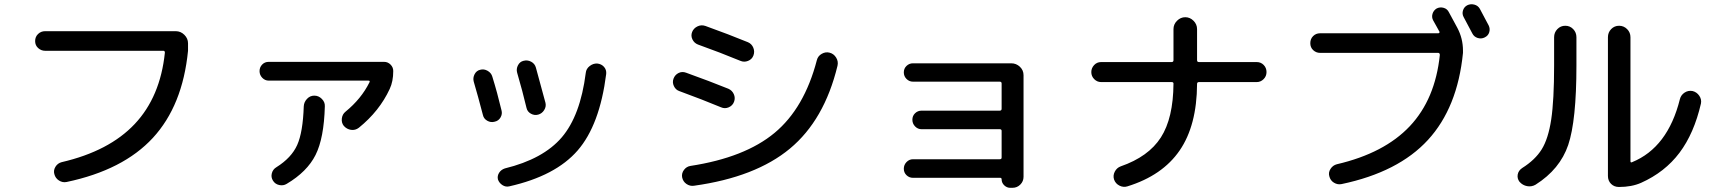

<svg xmlns="http://www.w3.org/2000/svg" viewBox="-20 -856 8040 899"><path d="M191.4 -618.2Q172.9 -618.2 158.7 -630.9Q144.5 -643.6 144.5 -663.6Q144.5 -683.6 158.2 -696.8Q171.9 -710 191.4 -710H802.7Q826.2 -710 843.3 -692.9Q860.4 -675.8 860.4 -653.3V-618.2Q835 -361.3 695.8 -210.4Q556.6 -59.6 292 -3.9Q273.4 0 256.3 -10.7Q239.3 -21.5 234.4 -41Q229.5 -58.6 239.7 -75.2Q250 -91.8 268.6 -96.7Q491.2 -148.4 610.8 -275.4Q730.5 -402.3 752 -609.4Q752 -618.2 745.1 -618.2Z M1238.3 -478.5Q1220.7 -478.5 1208 -491.7Q1195.3 -504.9 1195.3 -522.9Q1195.3 -541 1207.5 -553.7Q1219.7 -566.4 1238.3 -566.4H1778.3Q1795.9 -566.4 1808.6 -553.7Q1821.3 -541 1821.3 -523.4Q1821.3 -474.6 1804.7 -439.5Q1756.8 -335.9 1660.2 -257.8Q1643.6 -245.1 1623.5 -248Q1603.5 -251 1589.8 -266.6Q1578.1 -281.2 1580.6 -301.3Q1583 -321.3 1597.7 -333Q1671.9 -393.6 1710 -470.7Q1713.9 -478.5 1705.1 -478.5ZM1402.3 -358.4Q1403.3 -377.9 1417.5 -393.1Q1431.6 -408.2 1451.7 -408.2Q1471.7 -408.2 1486.8 -393.1Q1502 -377.9 1501 -358.4Q1497.1 -209 1457.5 -130.4Q1418 -51.8 1322.3 4.9Q1306.6 14.6 1287.1 10.3Q1267.6 5.9 1257.8 -10.7Q1248 -26.4 1252.9 -44.9Q1257.8 -63.5 1274.4 -73.2Q1344.7 -117.2 1371.6 -177.2Q1398.4 -237.3 1402.3 -358.4Z M2776.4 -558.6Q2795.9 -556.6 2808.1 -543Q2820.3 -529.3 2818.4 -509.8Q2788.1 -270.5 2684.6 -151.4Q2581.1 -32.2 2364.3 16.6Q2347.7 20.5 2332.5 10.7Q2317.4 1 2311.5 -15.6Q2307.6 -32.2 2316.9 -46.9Q2326.2 -61.5 2343.8 -67.4Q2523.4 -111.3 2610.4 -212.9Q2697.3 -314.5 2722.7 -514.6Q2724.6 -534.2 2741.2 -546.9Q2757.8 -559.6 2776.4 -558.6ZM2241.2 -317.4Q2217.8 -407.2 2198.2 -473.6Q2193.4 -491.2 2202.1 -508.3Q2210.9 -525.4 2228.5 -529.3Q2246.1 -534.2 2263.2 -524.4Q2280.3 -514.6 2285.2 -497.1Q2308.6 -421.9 2328.1 -339.8Q2333 -322.3 2323.7 -306.2Q2314.5 -290 2295.9 -286.1Q2278.3 -281.2 2261.7 -290.5Q2245.1 -299.8 2241.2 -317.4ZM2445.3 -350.6Q2426.8 -428.7 2401.4 -515.6Q2396.5 -533.2 2405.3 -550.3Q2414.1 -567.4 2431.6 -571.3Q2450.2 -576.2 2467.3 -566.9Q2484.4 -557.6 2489.3 -539.1Q2508.8 -468.8 2534.2 -374Q2538.1 -356.4 2527.8 -340.3Q2517.6 -324.2 2500 -319.3Q2482.4 -314.5 2465.8 -323.7Q2449.2 -333 2445.3 -350.6Z M3864.3 -609.4Q3883.8 -604.5 3895 -586.4Q3906.2 -568.4 3901.4 -547.9Q3839.8 -293.9 3678.7 -160.2Q3517.6 -26.4 3229.5 13.7Q3210.9 16.6 3194.3 5.4Q3177.7 -5.9 3173.8 -26.4Q3170.9 -44.9 3182.6 -60.5Q3194.3 -76.2 3212.9 -79.1Q3467.8 -118.2 3606.9 -233.9Q3746.1 -349.6 3804.7 -574.2Q3809.6 -593.8 3827.6 -604Q3845.7 -614.3 3864.3 -609.4ZM3160.2 -429.7Q3143.6 -435.5 3135.3 -453.1Q3127 -470.7 3133.8 -488.3Q3140.6 -505.9 3157.2 -514.2Q3173.8 -522.5 3192.4 -515.6Q3303.7 -475.6 3390.6 -440.4Q3408.2 -432.6 3416 -415Q3423.8 -397.5 3417 -379.4Q3410.2 -361.3 3392.1 -353.5Q3374 -345.7 3356.4 -353.5Q3269.5 -389.6 3160.2 -429.7ZM3446.3 -571.3Q3351.6 -610.4 3248 -647.5Q3230.5 -654.3 3222.2 -671.4Q3213.9 -688.5 3220.7 -706.1Q3227.5 -723.6 3245.6 -732.4Q3263.7 -741.2 3283.2 -734.4Q3394.5 -694.3 3482.4 -658.2Q3500 -650.4 3507.3 -632.3Q3514.6 -614.3 3507.8 -596.2Q3501 -578.1 3482.4 -570.8Q3463.9 -563.5 3446.3 -571.3Z M4661.1 -110.4Q4669.9 -110.4 4669.9 -118.2V-243.2Q4669.9 -251 4661.1 -251H4294.9Q4277.3 -251 4264.6 -264.2Q4252 -277.3 4252 -295.4Q4252 -313.5 4264.6 -325.7Q4277.3 -337.9 4294.9 -337.9H4661.1Q4669.9 -337.9 4669.9 -346.7V-464.8Q4669.9 -473.6 4661.1 -473.6H4254.9Q4237.3 -473.6 4224.6 -486.3Q4211.9 -499 4211.9 -517.1Q4211.9 -535.2 4224.6 -547.4Q4237.3 -559.6 4254.9 -559.6H4714.8Q4738.3 -559.6 4755.4 -543.5Q4772.5 -527.3 4772.5 -503.9V-28.3Q4772.5 -6.8 4757.3 8.3Q4742.2 23.4 4720.7 23.4H4710Q4694.3 23.4 4682.1 11.7Q4669.9 0 4669.9 -16.6Q4669.9 -22.5 4664.1 -23.4H4254.9Q4237.3 -23.4 4224.6 -35.6Q4211.9 -47.9 4211.9 -65.9Q4211.9 -84 4224.6 -97.2Q4237.3 -110.4 4254.9 -110.4Z M5135.7 -471.7Q5117.2 -471.7 5103.5 -485.4Q5089.8 -499 5089.8 -518.6Q5089.8 -537.1 5103 -551.3Q5116.2 -565.4 5135.7 -565.4H5465.8Q5474.6 -565.4 5474.6 -574.2V-719.7Q5474.6 -742.2 5491.2 -758.8Q5507.8 -775.4 5529.8 -775.4Q5551.8 -775.4 5568.4 -758.8Q5585 -742.2 5585 -719.7V-574.2Q5585 -565.4 5593.8 -565.4H5864.3Q5883.8 -565.4 5897 -551.8Q5910.2 -538.1 5910.2 -518.6Q5910.2 -499 5896.5 -485.4Q5882.8 -471.7 5864.3 -471.7H5593.8Q5585 -471.7 5585 -462.9Q5584 -268.6 5503.4 -151.4Q5422.9 -34.2 5258.8 16.6Q5240.2 22.5 5221.7 13.2Q5203.1 3.9 5196.3 -15.6Q5190.4 -34.2 5199.7 -52.2Q5209 -70.3 5227.5 -77.1Q5357.4 -122.1 5415.5 -212.4Q5473.6 -302.7 5474.6 -464.8Q5474.6 -471.7 5465.8 -471.7Z M6874 -699.2Q6867.2 -711.9 6853.5 -737.8Q6839.8 -763.7 6833 -776.4Q6825.2 -791 6830.1 -807.1Q6835 -823.2 6849.6 -831.1Q6865.2 -838.9 6882.8 -834.5Q6900.4 -830.1 6909.2 -814.5Q6917 -800.8 6931.2 -772.9Q6945.3 -745.1 6950.2 -737.3Q6958 -721.7 6953.1 -705.1Q6948.2 -688.5 6931.6 -680.7Q6916 -672.9 6898.9 -678.2Q6881.8 -683.6 6874 -699.2ZM6239.3 -86.9Q6461.9 -138.7 6581.1 -265.1Q6700.2 -391.6 6721.7 -598.6Q6721.7 -607.4 6714.8 -608.4H6161.1Q6142.6 -608.4 6128.9 -621.1Q6115.2 -633.8 6115.2 -653.8Q6115.2 -673.8 6128.4 -687Q6141.6 -700.2 6161.1 -700.2H6714.8Q6717.8 -700.2 6719.7 -703.1Q6721.7 -706.1 6719.7 -708Q6714.8 -716.8 6705.1 -734.4Q6695.3 -752 6690.4 -760.7Q6682.6 -775.4 6687.5 -791.5Q6692.4 -807.6 6707 -816.4Q6722.7 -824.2 6739.7 -819.3Q6756.8 -814.5 6764.6 -797.9L6803.7 -725.6Q6830.1 -675.8 6830.1 -619.1V-608.4Q6804.7 -351.6 6666 -200.7Q6527.3 -49.8 6261.7 5.9Q6243.2 9.8 6226.1 -0.5Q6209 -10.7 6204.1 -31.2Q6199.2 -48.8 6210 -65.4Q6220.7 -82 6239.3 -86.9Z M7560.5 19.5Q7538.1 19.5 7523.4 4.9Q7508.8 -9.8 7508.8 -32.2V-681.6Q7508.8 -704.1 7523.9 -719.7Q7539.1 -735.4 7561 -735.4Q7583 -735.4 7598.6 -719.7Q7614.3 -704.1 7614.3 -681.6V-101.6Q7614.3 -92.8 7622.1 -96.7Q7789.1 -165 7845.7 -391.6Q7850.6 -411.1 7867.7 -422.4Q7884.8 -433.6 7905.3 -429.7Q7924.8 -424.8 7936.5 -407.7Q7948.2 -390.6 7944.3 -371.1Q7912.1 -231.4 7843.8 -140.6Q7775.4 -49.8 7664.1 0Q7620.1 19.5 7560.5 19.5ZM7169.9 8.8Q7151.4 19.5 7130.4 15.6Q7109.4 11.7 7094.7 -4.9Q7083 -20.5 7086.4 -39.1Q7089.8 -57.6 7107.4 -69.3Q7168 -107.4 7198.7 -156.7Q7229.5 -206.1 7243.2 -296.4Q7256.8 -386.7 7256.8 -549.8V-681.6Q7256.8 -704.1 7272 -719.7Q7287.1 -735.4 7309.1 -735.4Q7331.1 -735.4 7346.2 -719.7Q7361.3 -704.1 7361.3 -681.6V-549.8Q7361.3 -291 7322.8 -177.2Q7284.2 -63.5 7169.9 8.8Z"/></svg>

Font: Rounded Mgen+ 2m medium
Style: Regular
Weight: 500
Designer: [Source Han Sans]
Ryoko NISHIZUKA  (kana & ideographs); Paul D. Hunt (Latin, Greek & Cyrillic); Wenlong ZHANG  (bopomofo
Version: Version 1.059.20150602